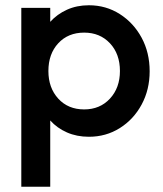

<svg xmlns="http://www.w3.org/2000/svg" viewBox="-20 -510 620 730"><path d="M61 200V-480H171V-427Q197 -456 234.5 -473Q272 -490 318 -490Q383 -490 435.5 -456.5Q488 -423 518.5 -366.5Q549 -310 549 -239Q549 -169 518.5 -112.5Q488 -56 435.5 -23Q383 10 318 10Q272 10 234.5 -6.5Q197 -23 171 -52V200ZM300 -94Q360 -94 398 -135Q436 -176 436 -240Q436 -305 398 -345.5Q360 -386 300 -386Q239 -386 201.5 -345.5Q164 -305 164 -240Q164 -176 201.5 -135Q239 -94 300 -94Z"/></svg>

Font: Outfit Medium
Style: Regular
Weight: 500
Designer: Rodrigo Fuenzalida
Foundry: fragTYPE
Version: Version 1.100; ttfautohint (v1.8.4.7-5d5b);gftools[0.9.27]